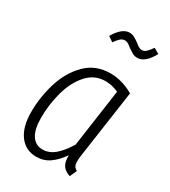

<svg xmlns="http://www.w3.org/2000/svg" viewBox="-188 -851 847 956"><g transform="rotate(30 236.0 -373.0)"><path d="M423 -496 368 -114Q364 -90 364 -71Q364 -55 369 -45.5Q374 -36 387 -29L369 11Q340 2 326 -18Q312 -38 313 -77Q284 -35 251 -12Q218 11 176 11Q114 11 78.5 -37Q43 -85 43 -170Q43 -257 69 -340.5Q95 -424 150.5 -479Q206 -534 290 -534Q357 -534 423 -496ZM100 -170Q100 -104 122 -70Q144 -36 185 -36Q222 -36 254 -63Q286 -90 316 -140L363 -471Q325 -488 288 -488Q225 -488 182.5 -440Q140 -392 120 -319Q100 -246 100 -170ZM309 -692Q297 -702 288.5 -707Q280 -712 270 -712Q256 -712 245.5 -703Q235 -694 219 -672L190 -692Q228 -757 271 -757Q286 -757 298 -750.5Q310 -744 327 -732Q339 -722 347.5 -717Q356 -712 366 -712Q378 -712 389.5 -722Q401 -732 416 -754L447 -736Q410 -667 365 -667Q350 -667 338 -673.5Q326 -680 309 -692Z"/></g></svg>

Font: Fira Sans Extra Condensed Light
Style: Italic
Weight: 300
Width: 3
Italic angle: -8°
Designer: Carrois Corporate & Edenspiekermann AG
Foundry: Carrois Corporate GbR & Edenspiekermann AG
Version: Version 4.203